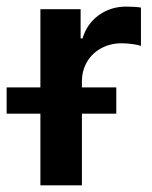

<svg xmlns="http://www.w3.org/2000/svg" viewBox="-62 -558 459 578"><path d="M59.6 -215.8H-42V-294.9H59.6V-530.3H180.7V-442.4H186.5Q200.2 -487.3 235.8 -512.7Q271.5 -538.1 317.4 -538.1Q344.7 -538.1 362.3 -535.2V-419.9Q354 -422.9 336.9 -425.3Q319.8 -427.7 304.7 -427.7Q270.5 -427.7 243.2 -413.1Q215.8 -398.4 200.2 -372.1Q184.6 -345.7 184.6 -312.5V-294.9H288.1V-215.8H184.6V0H59.6Z"/></svg>

Font: Pretendard GOV SemiBold
Style: Regular
Weight: 600
Designer: Base glyphs from Inter by Rasmus Andersson; Hangeul glyphs from Noto Sans CJK(Source Han Sans) by Jang Soo-young and Kan
Foundry: Kil Hyung-jin
Version: Version 1.309